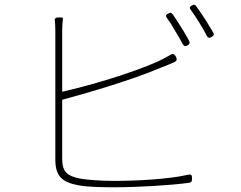

<svg xmlns="http://www.w3.org/2000/svg" viewBox="-20 -799 1020 812"><path d="M746 -684C734 -704 721 -723 710 -739C705 -746 700 -746 692 -742C682 -737 679 -732 686 -723C698 -707 710 -688 721 -668C733 -649 744 -629 753 -612C758 -603 764 -602 773 -607C782 -612 784 -617 780 -626C770 -645 758 -665 746 -684ZM848 -717C834 -737 821 -758 809 -774C804 -781 799 -780 792 -776C782 -771 780 -765 787 -757C798 -742 810 -724 821 -706C833 -687 845 -667 854 -648C858 -639 865 -637 874 -642C883 -647 887 -652 882 -661C872 -678 860 -698 848 -717ZM243 -539V-668C243 -692 245 -705 246 -719C247 -723 245 -725 240 -725H227H224C215 -725 210 -719 212 -712C213 -700 214 -686 214 -668C214 -624 214 -200 214 -124C214 -49 248 -27 314 -15C353 -8 410 -7 463 -7C563 -7 700 -15 780 -26C791 -28 792 -33 792 -44C792 -58 790 -63 776 -60C692 -41 560 -34 463 -34C410 -34 349 -38 317 -44C266 -55 243 -70 243 -128V-377C354 -407 539 -461 661 -513C681 -520 700 -529 717 -536C728 -541 730 -548 724 -559C718 -570 712 -574 701 -567C686 -558 668 -549 650 -540C531 -487 354 -436 243 -411Z"/></svg>

Font: GenSenRounded2 TW EL
Style: Regular
Weight: 250
Version: Version 2.100;PS 2.1;hotconv 16.6.51;makeotf.lib2.5.65220 DE